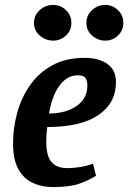

<svg xmlns="http://www.w3.org/2000/svg" viewBox="-20 -750 521 780"><path d="M195 10Q150 10 113 -7Q76 -24 54.5 -63Q33 -102 33 -167Q33 -230 50 -292Q67 -354 102.5 -404.5Q138 -455 193 -485Q248 -515 324 -515Q381 -515 416 -490.5Q451 -466 451 -416Q451 -331 379.5 -282.5Q308 -234 172 -234Q170 -217 169 -204.5Q168 -192 168 -172Q168 -139 176 -115.5Q184 -92 203 -79.5Q222 -67 253 -67Q276 -67 303 -71Q330 -75 358 -85L370 -36Q346 -20 305.5 -5Q265 10 195 10ZM179 -289Q248 -289 291.5 -319.5Q335 -350 335 -403Q335 -420 328 -432Q321 -444 295 -444Q253 -444 222.5 -403.5Q192 -363 179 -289ZM408 -585Q377 -585 354 -605.5Q331 -626 331 -657Q331 -688 354 -709Q377 -730 408 -730Q437 -730 459 -709Q481 -688 481 -657Q481 -626 459 -605.5Q437 -585 408 -585ZM196 -585Q165 -585 141.5 -605.5Q118 -626 118 -657Q118 -688 141.5 -709Q165 -730 196 -730Q226 -730 248 -709Q270 -688 270 -657Q270 -626 248 -605.5Q226 -585 196 -585Z"/></svg>

Font: Manuale
Style: Bold Italic
Weight: 700
Italic angle: -11°
Version: Version 1.002